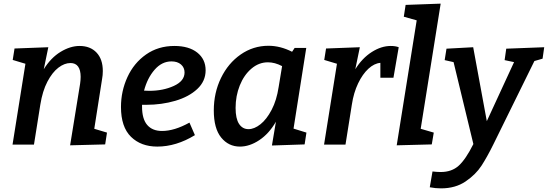

<svg xmlns="http://www.w3.org/2000/svg" viewBox="-20 -796 3016 1057"><path d="M499 -87 569 -66 559 -1 366 4 421 -335Q424 -356 424 -373Q424 -410 410 -429.5Q396 -449 368 -449Q335 -449 301.5 -423.5Q268 -398 241 -346.5Q214 -295 202 -220L167 0H49L120 -445L50 -466L60 -529L246 -536L221 -415Q260 -478 313.5 -510.5Q367 -543 418 -543Q477 -543 511.5 -506.5Q546 -470 546 -405Q546 -382 542 -361Z M762 -219V-209Q762 -141 790.5 -108Q819 -75 872 -75Q940 -75 1023 -121L1053 -52Q950 11 846 11Q756 11 701 -43Q646 -97 646 -207Q646 -294 681.5 -371.5Q717 -449 784 -496Q851 -543 940 -543Q1020 -543 1066 -506.5Q1112 -470 1112 -409Q1112 -349 1066 -306Q1020 -263 945 -241Q870 -219 785 -219ZM773 -297Q783 -296 802 -296Q878 -296 937 -323Q996 -350 996 -397Q996 -424 976.5 -441Q957 -458 924 -458Q871 -458 831 -412Q791 -366 773 -297Z M1596 -88 1667 -66 1657 -1 1477 5 1499 -126Q1461 -60 1407.5 -24.5Q1354 11 1301 11Q1238 11 1197.5 -39Q1157 -89 1157 -188Q1157 -285 1196.5 -366.5Q1236 -448 1305 -496Q1374 -544 1458 -544Q1523 -544 1588 -511L1602 -532H1666ZM1514 -317 1533 -432Q1493 -453 1455 -453Q1405 -453 1364 -418Q1323 -383 1300 -325.5Q1277 -268 1277 -202Q1277 -143 1296 -114Q1315 -85 1348 -85Q1380 -85 1414 -112Q1448 -139 1475.5 -191.5Q1503 -244 1514 -317Z M2175 -536 2146 -368H2074V-450Q2040 -447 2008 -417.5Q1976 -388 1951.5 -337Q1927 -286 1917 -220L1882 0H1764L1835 -445L1765 -466L1775 -529L1961 -536L1936 -415Q1974 -476 2026.5 -509.5Q2079 -543 2131 -543Q2157 -543 2175 -536Z M2213 -769 2406 -776 2296 -87 2368 -66 2357 -1 2164 4 2274 -684 2203 -704Z M2976 -536 2967 -473 2922 -460 2696 -1Q2662 68 2630.5 116.5Q2599 165 2543 203Q2487 241 2408 241Q2377 241 2346 235L2361 148Q2386 151 2406 151Q2467 151 2505.5 116Q2544 81 2586 -3L2477 -454L2428 -465L2438 -528L2585 -536L2660 -129L2810 -454L2758 -465L2767 -528Z"/></svg>

Font: Bitter Pro SemiBold
Style: Italic
Weight: 600
Italic angle: -9°
Designer: Sol Matas, and Bitter project Authors
Foundry: Sol Matas
Version: Version 1.010